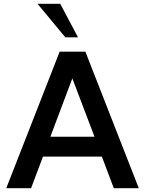

<svg xmlns="http://www.w3.org/2000/svg" viewBox="-20 -994 767 1014"><path d="M362 -580 479 -272H246ZM581 0H713L431 -721H295L13 0H144L207 -167H518ZM298 -974H178L325 -797H392Z"/></svg>

Font: Perun SemiBold
Style: Regular
Weight: 600
Foundry: Copyright (c) Stefan Peev, Context Ltd, 2016
Version: Version 1.089